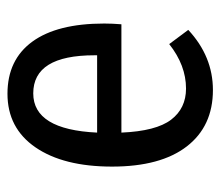

<svg xmlns="http://www.w3.org/2000/svg" viewBox="-58 -520 590 514"><g transform="rotate(-90 237.0 -263.0)"><path d="M431 -279Q431 -257 429 -233H139Q143 -140 173.5 -100Q204 -60 257 -60Q319 -60 376 -105L414 -54Q343 12 253 12Q156 12 102 -58Q48 -128 48 -258Q48 -388 99.5 -463Q151 -538 243 -538Q334 -538 382.5 -471.5Q431 -405 431 -279ZM346 -298V-305Q346 -469 244 -469Q147 -469 139 -298Z"/></g></svg>

Font: Fira Sans Condensed
Style: Regular
Weight: 400
Width: 3
Designer: Carrois Corporate & Edenspiekermann AG
Foundry: Carrois Corporate GbR & Edenspiekermann AG
Version: Version 4.202;PS 004.202;hotconv 1.0.88;makeotf.lib2.5.64775